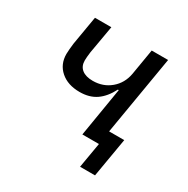

<svg xmlns="http://www.w3.org/2000/svg" viewBox="-151 -649 902 923"><g transform="rotate(30 300.0 -188.0)"><path d="M437 0H345L390 -272H385Q359 -221 322 -195.5Q285 -170 231 -170Q165 -170 125 -205Q85 -240 85 -297Q85 -309 86.5 -324Q88 -339 90 -357L117 -516H208L181 -361Q179 -347 178 -334Q177 -321 177 -314Q177 -282 198.5 -265Q220 -248 259 -248Q316 -248 357 -282.5Q398 -317 408 -373L432 -516H523L449 -77H533L496 140H413Z"/></g></svg>

Font: IBM Plex Mono Text
Style: Italic
Weight: 450
Italic angle: -9°
Monospace: yes
Designer: Mike Abbink, Paul van der Laan, Pieter van Rosmalen
Foundry: Bold Monday
Version: Version 2.1